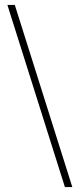

<svg xmlns="http://www.w3.org/2000/svg" viewBox="-20 -743 323 778"><path d="M273 15H243L10 -723H40Z"/></svg>

Font: Kalnia Glaze Thin
Style: Bold
Weight: 700
Version: Version 1.110